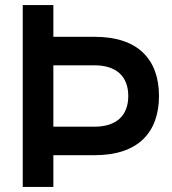

<svg xmlns="http://www.w3.org/2000/svg" viewBox="-20 -740 679 760"><path d="M191.2 0V-125.7H354.2Q417.7 -125.7 465.7 -141.6Q513.7 -157.5 545.5 -187.8Q577.3 -218.2 593.3 -261.7Q609.3 -305.2 609.3 -360Q609.3 -415.2 593.3 -458.6Q577.3 -501.9 545.5 -532.2Q513.8 -562.6 465.8 -578.5Q417.8 -594.3 354.2 -594.3H191.2V-720H70V0ZM191.2 -481.5H353.3Q386.2 -481.5 411.1 -473.5Q436.1 -465.4 453.1 -450Q470.2 -434.6 478.9 -411.9Q487.7 -389.2 487.7 -360Q487.7 -330.8 478.9 -308.1Q470.2 -285.4 453.1 -270Q436.1 -254.6 411.1 -246.5Q386.2 -238.5 353.3 -238.5H191.2Z"/></svg>

Font: Vela Sans GX ExtLt
Style: Regular
Weight: 200
Designer: Principal design: Mikhail Sharanda - project Manrope.
Design modification: Ravid Balaliev
Foundry: Mikhail Sharanda
Version: Version 1.001